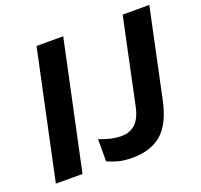

<svg xmlns="http://www.w3.org/2000/svg" viewBox="-125 -856 1057 1008"><g transform="rotate(-20 403.5 -352.0)"><path d="M25 0 177 -714H326L174 0ZM452 10Q403 10 371 1Q339 -8 313 -20V-144Q338 -134 368.5 -125.5Q399 -117 436 -117Q484 -117 514.5 -146.5Q545 -176 558 -240L658 -714H807L702 -219Q676 -96 615 -43Q554 10 452 10Z"/></g></svg>

Font: Noto IKEA Latin
Style: Bold Italic
Weight: 700
Italic angle: -12°
Designer: Monotype Design Team
Foundry: Monotype Imaging Inc.
Version: Version 1.0